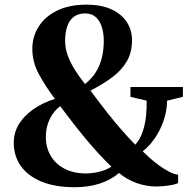

<svg xmlns="http://www.w3.org/2000/svg" viewBox="-20 -772 798 802"><path d="M744 -408.5V-367.5L678 -351.5Q677.5 -308.5 663 -267Q648.5 -225.5 625.2 -192.5Q602 -159.5 576 -140Q588.5 -127.5 606.5 -111.5Q624.5 -95.5 645.2 -80.5Q666 -65.5 686.5 -54.8Q707 -44 724 -42.5V-8Q718.5 -3.5 702.5 -0.2Q686.5 3 667.2 5Q648 7 632.5 7Q592 7 551.2 -7.2Q510.5 -21.5 477 -49.5Q444.5 -21 397.5 -5.5Q350.5 10 292 10Q210.5 10 153.8 -13.2Q97 -36.5 67.2 -78.2Q37.5 -120 37.5 -175.5Q37.5 -218.5 59.2 -253.8Q81 -289 119.8 -316Q158.5 -343 209.5 -359Q169.5 -412 142.2 -462.5Q115 -513 115 -569Q115 -618.5 141 -660.2Q167 -702 217.5 -727.2Q268 -752.5 341 -752.5Q404 -752.5 446.5 -732.5Q489 -712.5 510.2 -679Q531.5 -645.5 531.5 -604Q531.5 -553 509.5 -515.5Q487.5 -478 448.5 -449Q409.5 -420 358 -393.5Q395 -343.5 427.5 -302.2Q460 -261 489.2 -227.8Q518.5 -194.5 545 -167.5Q565.5 -190.5 576 -222Q586.5 -253.5 590 -287.5Q593.5 -321.5 592.5 -351.5L525 -367.5V-408.5ZM252 -601Q252 -569 264 -537.5Q276 -506 295 -476.8Q314 -447.5 335 -421Q364 -444 381 -471.8Q398 -499.5 405.8 -532Q413.5 -564.5 413.5 -602.5Q413.5 -631 406 -657Q398.5 -683 381.2 -699.5Q364 -716 335.5 -716Q308 -716 289.2 -702.5Q270.5 -689 261.2 -663Q252 -637 252 -601ZM337.5 -47.5Q366.5 -47.5 395.5 -54.8Q424.5 -62 445.5 -76Q420.5 -99.5 393.8 -128.5Q367 -157.5 339.8 -190.2Q312.5 -223 285.2 -258Q258 -293 231.5 -328.5Q204.5 -308.5 188 -275.2Q171.5 -242 171.5 -199.5Q171.5 -156.5 191.2 -122.2Q211 -88 248.2 -68Q285.5 -48 337.5 -47.5Z"/></svg>

Font: Merriweather 96pt
Style: Bold
Weight: 700
Version: Version 2.100